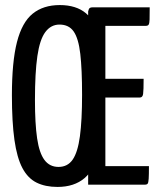

<svg xmlns="http://www.w3.org/2000/svg" viewBox="-20 -729 631 758"><path d="M207 9Q159 9 124.5 -8Q90 -25 68.5 -65.5Q47 -106 37 -176.5Q27 -247 27 -353Q27 -485 47 -563Q67 -641 109 -675Q151 -709 216 -709Q281 -709 319.5 -676.5Q358 -644 375 -567Q392 -490 392 -356Q392 -220 373.5 -140.5Q355 -61 314 -26Q273 9 207 9ZM211 -70Q247 -70 267 -99Q287 -128 295.5 -191Q304 -254 304 -355Q304 -455 297 -516Q290 -577 271 -604.5Q252 -632 215 -632Q181 -632 159 -602.5Q137 -573 127.5 -507.5Q118 -442 118 -334Q118 -241 126.5 -183Q135 -125 155.5 -97.5Q176 -70 211 -70ZM328 0V-684Q328 -684 330.5 -692Q333 -700 345 -700H571Q571 -667 570.5 -652Q570 -637 567 -632Q564 -627 556 -627H396V-73H568Q568 -39 567 -23.5Q566 -8 563 -4Q560 0 552 0ZM326 -344V-418H547Q547 -372 545 -358Q543 -344 532 -344Z"/></svg>

Font: Yanone Kaffeesatz ExtraLight
Style: Regular
Weight: 400
Version: Version 2.003